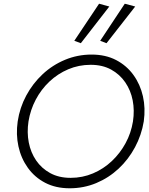

<svg xmlns="http://www.w3.org/2000/svg" viewBox="-20 -1002 801 1031"><path d="M414 -770 567 -967 512 -982 379 -783ZM552 -770 706 -967 650 -982 518 -783ZM133 -350Q143 -412 172 -467Q201 -522 245.5 -564Q290 -606 346.5 -630Q403 -654 467 -654Q530 -654 576.5 -628.5Q623 -603 652.5 -560Q682 -517 692.5 -463Q703 -409 694 -350Q684 -288 654.5 -233.5Q625 -179 580.5 -137Q536 -95 479.5 -71Q423 -47 359 -47Q296 -47 249.5 -72.5Q203 -98 174 -140.5Q145 -183 134.5 -237Q124 -291 133 -350ZM75 -350Q65 -280 79 -216Q93 -152 129.5 -101Q166 -50 222.5 -20.5Q279 9 354 9Q430 9 497 -19Q564 -47 617 -96.5Q670 -146 705 -211.5Q740 -277 752 -350Q762 -421 747.5 -485Q733 -549 696.5 -599.5Q660 -650 603.5 -679.5Q547 -709 472 -709Q397 -709 329.5 -681Q262 -653 209 -603.5Q156 -554 121 -489Q86 -424 75 -350Z"/></svg>

Font: Jost Light
Style: Italic
Weight: 300
Italic angle: -5°
Version: Version 3.710